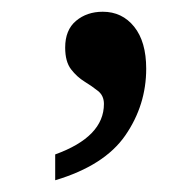

<svg xmlns="http://www.w3.org/2000/svg" viewBox="-20 -153 333 327"><path d="M74 154V110Q157 80 157 24Q157 10 147 2Q137 -6 124 -14Q111 -22 101 -35Q91 -48 91 -72Q91 -102 109.5 -117.5Q128 -133 155 -133Q188 -133 208.5 -107.5Q229 -82 229 -36Q229 26 193.5 77.5Q158 129 74 154Z"/></svg>

Font: Noto Serif Bengali SemiCondensed SemiBold
Style: Regular
Weight: 600
Width: 4
Designer: Juan Bruce, Universal Thirst, Indian Type Foundry and the Monotype Design Team.
Foundry: Monotype Imaging Inc.
Version: Version 2.003; ttfautohint (v1.8.4.7-5d5b)